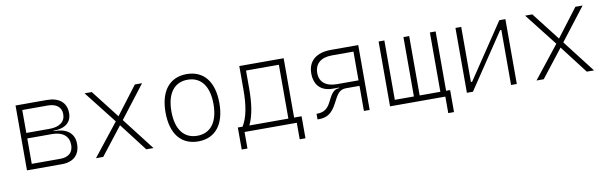

<svg xmlns="http://www.w3.org/2000/svg" viewBox="-45 -952 4778 1509"><g transform="rotate(-10 2344.0 -197.5)"><path d="M98.6 0H377.9C469.7 0 522.5 -49.8 522.5 -136.7C522.5 -219.2 465.8 -266.6 367.2 -266.6H358.4V-270.5C450.2 -270.5 502.9 -312 502.9 -385.7C502.9 -469.7 446.3 -517.6 347.7 -517.6H98.6ZM144.5 -43.9V-246.6H342.8C427.2 -246.6 475.6 -206.5 475.6 -136.7C475.6 -77.6 438.5 -43.9 374 -43.9ZM144.5 -290.5V-473.6H347.7C416.5 -473.6 456.1 -441.4 456.1 -385.7C456.1 -325.2 410.2 -290.5 330.1 -290.5Z M649.4 0H707L880.4 -222.2L1050.8 0H1108.4L908.7 -258.3L1108.4 -517.6H1050.8L880.9 -293.9L707 -517.6H649.4L853 -257.8Z M1464.8 9.8C1600.6 9.8 1679.7 -87.9 1679.7 -258.8C1679.7 -429.7 1600.6 -527.3 1464.8 -527.3C1329.1 -527.3 1250 -429.7 1250 -258.8C1250 -87.9 1329.1 9.8 1464.8 9.8ZM1464.8 -35.2C1357.9 -35.2 1296.9 -116.2 1296.9 -258.8C1296.9 -401.4 1357.9 -482.4 1464.8 -482.4C1571.8 -482.4 1632.8 -401.4 1632.8 -258.8C1632.8 -116.2 1571.8 -35.2 1464.8 -35.2Z M1789.1 131.8H1835V0H2252V131.8H2297.9V-43.9H2238.3V-517.6H1884.3V-329.1C1884.3 -203.6 1867.7 -110.8 1827.1 -43.9H1789.1ZM2192.4 -43.9H1880.9C1916.5 -116.7 1930.2 -211.4 1930.2 -332.5V-473.6H2192.4Z M2576.7 -214.8H2627V-210.4C2595.2 -210.4 2572.3 -192.4 2550.3 -150.4L2528.8 -109.4C2504.4 -62.5 2472.2 -42.5 2421.4 -42.5H2417V2.4H2426.3C2494.6 2.4 2533.2 -23.9 2571.8 -96.2L2592.8 -135.7C2617.7 -182.6 2640.6 -200.2 2681.6 -200.2H2787.6V0H2833.5V-517.6H2615.7C2498 -517.6 2431.2 -460.9 2431.2 -361.8C2431.2 -268.6 2483.9 -214.8 2576.7 -214.8ZM2787.6 -244.1H2615.7C2527.8 -244.1 2478 -284.7 2478 -356.4C2478 -431.2 2527.8 -473.6 2615.7 -473.6H2787.6Z M2996.1 0H3437.5V131.8H3483.4V-43.9H3451.2V-517.6H3405.3V-43.9H3240.2V-517.6H3194.3V-43.9H3042V-517.6H2996.1Z M3609.4 0H3657.7L3952.1 -439.5H3961.9V0H4007.8V-517.6H3959.5L3665 -78.1H3655.3V-517.6H3609.4Z M4165 0H4222.7L4396 -222.2L4566.4 0H4624L4424.3 -258.3L4624 -517.6H4566.4L4396.5 -293.9L4222.7 -517.6H4165L4368.7 -257.8Z"/></g></svg>

Font: Cascadia Mono PL ExtraLight
Style: Regular
Weight: 200
Monospace: yes
Designer: Aaron Bell
Foundry: Saja Typeworks
Version: Version 2404.023